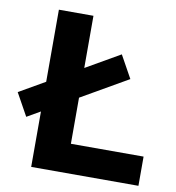

<svg xmlns="http://www.w3.org/2000/svg" viewBox="-125 -776 777 848"><g transform="rotate(10 264.0 -352.5)"><path d="M71 0V-705H226V-131H552V0ZM11 -214 -45 -315 379 -559 435 -458Z"/></g></svg>

Font: Nunito Sans ExtraBold
Style: Regular
Weight: 800
Designer: Vernon Adams
Foundry: Vernon Adams
Version: Version 3.101; ttfautohint (v1.8.4.7-5d5b);gftools[0.9.27]